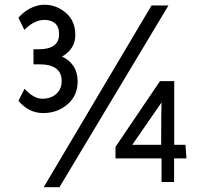

<svg xmlns="http://www.w3.org/2000/svg" viewBox="-20 -778 836 798"><path d="M56.6 -358.9 82 -409.2Q119.6 -367.7 155.8 -367.7Q191.9 -367.7 214.1 -387.9Q236.3 -408.2 236.3 -440.9Q236.3 -510.7 143.1 -510.7H119.1V-573.2H140.6Q225.6 -573.2 225.6 -636.2Q225.6 -666 209 -680.7Q192.4 -695.3 164.6 -695.3Q122.6 -695.3 81.1 -653.8L56.6 -704.1Q77.1 -728.5 106 -743.4Q134.8 -758.3 165 -758.3Q213.9 -758.3 253.4 -724.9Q293 -691.4 293 -632.8Q293 -574.2 237.8 -543Q302.7 -512.2 302.7 -439Q302.7 -380.9 260.7 -344.5Q218.8 -308.1 159.2 -308.1Q99.6 -308.1 56.6 -358.9ZM651.4 -21.5V-119.6H460V-167.5L645 -440.9H704.1V-176.3H751L754.9 -119.6H703.6V-21.5ZM161.6 0 609.9 -755.4H680.2L227.1 0ZM649.9 -176.3Q649.9 -324.2 651.4 -352.1L529.8 -176.3Z"/></svg>

Font: Oxygen-Regular
Style: Regular
Weight: 400
Designer: Vernon Adams
Foundry: Vernon Adams
Version: Version Release 0.2.3 webfont; ttfautohint (v0.93.3-1d66) -l